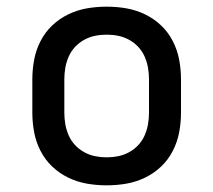

<svg xmlns="http://www.w3.org/2000/svg" viewBox="-20 -548 640 576"><path d="M300 8Q270 8 241 3Q212 -2 185 -15Q158 -28 136.5 -48.5Q115 -69 101.5 -95.5Q88 -122 82.5 -151Q77 -180 77 -210V-310Q77 -340 82.5 -369Q88 -398 101.5 -424.5Q115 -451 136.5 -471.5Q158 -492 185 -505Q212 -518 241 -523Q270 -528 300 -528Q330 -528 359 -523Q388 -518 415 -505Q442 -492 463.5 -471.5Q485 -451 498.5 -424.5Q512 -398 517.5 -369Q523 -340 523 -310V-210Q523 -180 517.5 -151Q512 -122 498.5 -95.5Q485 -69 463.5 -48.5Q442 -28 415 -15Q388 -2 359 3Q330 8 300 8ZM300 -76Q318 -76 335 -79.5Q352 -83 367.5 -91.5Q383 -100 395 -113Q407 -126 414 -142Q421 -158 424 -175Q427 -192 427 -210V-310Q427 -328 424 -345Q421 -362 414 -378Q407 -394 395 -407Q383 -420 367.5 -428.5Q352 -437 335 -440.5Q318 -444 300 -444Q282 -444 265 -440.5Q248 -437 232.5 -428.5Q217 -420 205 -407Q193 -394 186 -378Q179 -362 176 -345Q173 -328 173 -310V-210Q173 -192 176 -175Q179 -158 186 -142Q193 -126 205 -113Q217 -100 232.5 -91.5Q248 -83 265 -79.5Q282 -76 300 -76Z"/></svg>

Font: Iosevka Fixed Curly Md Ex
Style: Regular
Weight: 500
Width: 7
Monospace: yes
Designer: Belleve Invis
Foundry: Belleve Invis
Version: Version 30.1.2